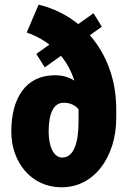

<svg xmlns="http://www.w3.org/2000/svg" viewBox="-20 -791 537 821"><path d="M94.2 -651.9 145 -771Q216.3 -753.9 276.9 -715.1Q337.4 -676.3 382.3 -618.2Q427.2 -560.1 452.1 -485.1Q477.1 -410.2 477.1 -320.3V-289.6Q477.1 -223.1 459.5 -168.2Q441.9 -113.3 410.4 -73.2Q378.9 -33.2 336.4 -11.7Q293.9 9.8 244.1 9.8Q195.3 9.8 155.8 -8.5Q116.2 -26.9 87.6 -59.6Q59.1 -92.3 43.7 -135.5Q28.3 -178.7 28.3 -228.5Q28.3 -282.7 40 -326.9Q51.8 -371.1 75.2 -403.1Q98.6 -435.1 133.8 -452.1Q168.9 -469.2 215.8 -469.2Q262.2 -469.2 298.8 -445.8Q335.4 -422.4 358.6 -380.1Q381.8 -337.9 387.2 -282.2L331.1 -283.2Q331.1 -294.4 326.2 -306.4Q321.3 -318.4 311.5 -328.6Q301.8 -338.9 286.9 -345.2Q272 -351.6 252 -351.6Q235.4 -351.6 223.4 -343Q211.4 -334.5 203.6 -318.6Q195.8 -302.7 191.9 -280Q188 -257.3 188 -228.5Q188 -204.6 191.9 -184.1Q195.8 -163.6 203.4 -148.7Q210.9 -133.8 221.9 -125.5Q232.9 -117.2 246.1 -117.2Q264.2 -117.2 277.8 -128.7Q291.5 -140.1 299.8 -160.9Q308.1 -181.6 312 -209.5Q315.9 -237.3 315.9 -270V-321.3Q315.9 -395 296.6 -450.9Q277.3 -506.8 245.6 -546.6Q213.9 -586.4 174.6 -612.3Q135.3 -638.2 94.2 -651.9ZM415.5 -676.8 171.4 -502.9 135.3 -560.5 379.9 -734.4Z"/></svg>

Font: Roboto Condensed Black
Style: Regular
Weight: 900
Designer: Christian Robertson
Foundry: Google
Version: Version 3.008; 2023